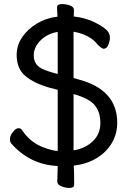

<svg xmlns="http://www.w3.org/2000/svg" viewBox="-20 -796 640 945"><path d="M342 -56Q399 -65 436.5 -100.5Q474 -136 474 -190Q474 -245 446 -278.5Q418 -312 342 -333ZM264 -432V-639Q212 -630 179 -596.5Q146 -563 146 -524Q146 -477 188 -457Q216 -444 264 -432ZM321 129Q302 129 282 121Q262 113 262 98L264 21Q129 15 37 -88Q29 -96 29 -112Q29 -128 43.5 -146.5Q58 -165 71 -165Q83 -165 89 -155Q130 -93 198 -69Q243 -53 264 -53V-354L225 -364Q150 -385 106 -421Q62 -457 62 -526Q62 -572 88.5 -612Q115 -652 161.5 -680Q208 -708 263 -714Q261 -739 261 -761Q261 -776 286 -776Q305 -776 324.5 -769Q344 -762 344 -747L343 -715Q401 -708 441 -688.5Q481 -669 501 -651.5Q521 -634 521 -613Q521 -594 513 -575Q505 -556 490 -556Q482 -556 461 -576Q424 -625 342 -640V-412L363 -406Q557 -356 557 -192Q557 -138 531 -93Q505 -48 456 -18Q407 12 343 19Q345 41 345 114Q345 129 321 129Z"/></svg>

Font: ToneOZ-Pinyin-WenKai-Medium
Style: Medium
Weight: 700
Designer: Fontworks Inc.
Foundry: ToneOZ
Version: Version 0.240331